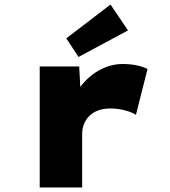

<svg xmlns="http://www.w3.org/2000/svg" viewBox="-20 -826 750 846"><path d="M155 0V-533H329L339 -341L287 -350Q303 -404 337.5 -448Q372 -492 420 -518Q468 -544 521 -544Q552 -544 580 -538.5Q608 -533 630 -522L579 -320Q561 -332 529.5 -340Q498 -348 466 -348Q435 -348 411.5 -339Q388 -330 372.5 -314Q357 -298 349.5 -278Q342 -258 342 -236V0ZM326 -575 272 -657 467 -806 544 -692Z"/></svg>

Font: Lexend Mega ExtraBold
Style: Regular
Weight: 800
Designer: Bonnie Shaver-Troup, Thomas Jockin
Foundry: Lexend
Version: Version 1.007